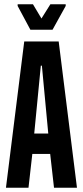

<svg xmlns="http://www.w3.org/2000/svg" viewBox="-20 -883 390 903"><path d="M8 0 94 -688H256L342 0H234L216 -159H132L114 0ZM141 -255H207L177 -574H172ZM123 -743 63 -855V-863H135L175 -796L217 -863H289V-855L227 -743Z"/></svg>

Font: Saira Ultra Condensed
Style: Bold
Weight: 700
Width: 1
Designer: Hector Gatti with collaboration of the Omnibus-Type team
Foundry: Omnibus-Type
Version: Version 1.001; ttfautohint (v1.8)